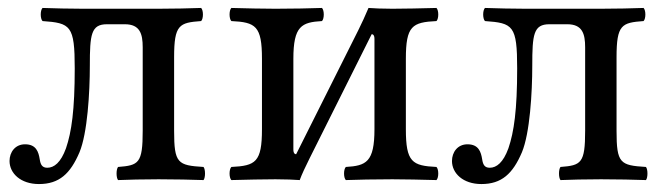

<svg xmlns="http://www.w3.org/2000/svg" viewBox="-20 -451 1680 483"><path d="M418 -122V-307C418 -389 431 -394 486 -398C492 -404 492 -425 486 -431C456 -430 418 -429 378 -429H189C156 -429 117 -430 87 -431C81 -425 81 -404 87 -398C157.7 -393 168 -387 168 -279C168 -174 160 -119 146 -78C133 -42 116 -29 99 -29C86 -29 82 -37 80 -50C77 -69 71 -88 43 -88C18 -88 4 -68 4 -46C4 -15 32 12 78 12C129 12 157 -14 180 -68C200 -116 206 -218 206 -286C206 -364 209 -390 249 -390H294C332 -390 339 -366 339 -332V-122C339 -40 329 -35 277 -31C272 -25 272 -4 277 2C302 1 339 0 379 0C419 0 464 1 492 2C497 -4 497 -25 492 -31C427 -35 418 -40 418 -122Z M725 -63C722 -63 718 -65 718 -75V-303C718 -386 739 -395 790 -398C796 -404 796 -425 790 -431C767 -430 710 -429 673 -429C640.4 -429 600 -430 562 -431C556 -425 556 -404 562 -398C623 -395 639 -386 639 -303V-126C639 -43 623 -34 562 -31C556 -25 556 -4 562 2C601 1 641 0 673 0C695.6 0 723 1 734 2C739 -11.8 748.3 -31.7 758.6 -52.2L915 -365C918 -365 922 -363 922 -353V-126C922 -43 901 -34 850 -31C844 -25 844 -4 850 2C873 1 927.2 0 967 0C997.8 0 1039 1 1078 2C1084 -4 1084 -25 1078 -31C1017 -34 1001 -43 1001 -126V-303C1001 -386 1017 -395 1078 -398C1084 -404 1084 -425 1078 -431C1038 -430 997.8 -429 967 -429C944.8 -429 917 -430 907 -431C899.2 -412.5 890.1 -392.4 881.1 -374.5Z M1531 -122V-307C1531 -389 1544 -394 1599 -398C1605 -404 1605 -425 1599 -431C1569 -430 1531 -429 1491 -429H1302C1269 -429 1230 -430 1200 -431C1194 -425 1194 -404 1200 -398C1270.7 -393 1281 -387 1281 -279C1281 -174 1273 -119 1259 -78C1246 -42 1229 -29 1212 -29C1199 -29 1195 -37 1193 -50C1190 -69 1184 -88 1156 -88C1131 -88 1117 -68 1117 -46C1117 -15 1145 12 1191 12C1242 12 1270 -14 1293 -68C1313 -116 1319 -218 1319 -286C1319 -364 1322 -390 1362 -390H1407C1445 -390 1452 -366 1452 -332V-122C1452 -40 1442 -35 1390 -31C1385 -25 1385 -4 1390 2C1415 1 1452 0 1492 0C1532 0 1577 1 1605 2C1610 -4 1610 -25 1605 -31C1540 -35 1531 -40 1531 -122Z"/></svg>

Font: Libertinus Math
Style: Regular
Weight: 400
Designer: Philipp H. Poll
Foundry: Khaled Hosny
Version: Version 6.2